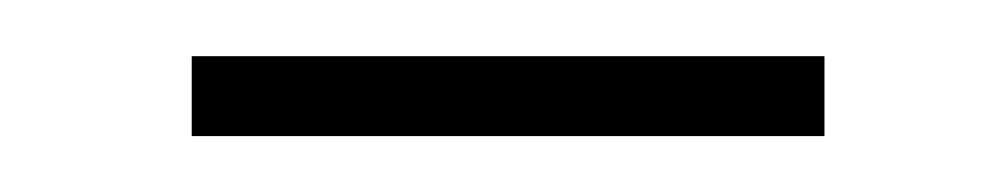

<svg xmlns="http://www.w3.org/2000/svg" viewBox="-20 -265 356 68"><path d="M47.9 -216.8V-245.1H272V-216.8Z"/></svg>

Font: Dehuti Alt
Style: Book
Weight: 400
Version: Version 1.2